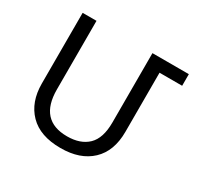

<svg xmlns="http://www.w3.org/2000/svg" viewBox="-154 -894 1113 1084"><g transform="rotate(30 402.0 -352.0)"><path d="M362.8 9.8Q229 9.8 159.4 -61.5Q89.8 -132.8 89.8 -252.9V-713.9H180.2V-267.1Q180.2 -65.9 361.8 -65.9Q448.2 -65.9 496.6 -112.5Q544.9 -159.2 544.9 -261.2V-713.9H782.2V-638.2H634.8V-252.9Q634.8 -127 562.5 -58.6Q490.2 9.8 362.8 9.8Z"/></g></svg>

Font: Kurinto Seri
Style: Regular
Weight: 400
Designer: Kurinto was developed by Clint Goss from a range of fonts that are compatible with the SIL Open Font License Version 1.1
Foundry: Clinton F. Goss
Version: Version 2.196; July 25, 2020